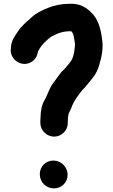

<svg xmlns="http://www.w3.org/2000/svg" viewBox="-20 -814 609 1035"><path d="M194.5 125C194.5 167.9 228.2 201.5 271 201.5C312.2 201.5 344.5 169.2 344.5 128C344.5 86.4 309.6 51.5 268 51.5C226.8 51.5 194.5 83.8 194.5 125ZM346.5 -179V-182C347.4 -187 349.1 -195.5 350.6 -203.4C358.4 -216.3 365.2 -233.7 371.6 -250.2C382.9 -275.4 397 -292.7 414.2 -316.7C417.9 -322 420.3 -324.6 422.8 -327.2C443.4 -347.7 461.9 -372.4 479.6 -394C496.9 -414.8 508.9 -440.9 516 -467.5C527.6 -505.1 539 -556.7 529.4 -609C522.5 -662.4 507 -713.9 472.7 -746C446.2 -772.5 411.2 -796.9 354.6 -793.5C311.2 -793.4 274.2 -785.7 241.4 -772.6C207.8 -759.2 174.8 -743.9 148.5 -719.2C123.6 -696.5 95.5 -673.9 75.5 -642.8C62.8 -623 42.4 -598.8 39.5 -564L38.6 -552.5C29.7 -491.5 102.3 -443.9 156 -484.5C176.5 -500 181.2 -518.7 185.8 -539.3C196.1 -556.6 207.3 -574.3 222.2 -587.6C234.5 -598 244.7 -609 256.2 -616.1C285.4 -632 314 -645.5 357 -645.5H364.3C371.3 -638.9 376.9 -627.1 378.6 -611.6C380 -599.2 384.3 -585.5 384.5 -571.4C382.8 -547.8 379.5 -527.7 374 -509.6C368.4 -490.7 360.1 -480.5 346.6 -464.2C334.8 -451.2 327.9 -441.1 317.9 -432.5C308.3 -424.3 300.1 -412 291.8 -400.2C282.9 -387.5 269.6 -370.9 261.6 -358.9C244 -332.6 233.5 -296.2 219.3 -272.4C205.3 -249.1 198.7 -214.8 198.5 -180.7C198 -175.8 197.5 -168 197.5 -162V-151C197.5 -110.7 232.2 -77.5 272 -77.5C312 -77.5 345.5 -111 345.5 -151V-162C345.5 -168.2 346.5 -173.6 346.5 -179Z"/></svg>

Font: Smoothie
Style: SeBd
Weight: 600
Foundry: Cannot Into Space Fonts
Version: Version 0.8